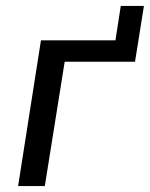

<svg xmlns="http://www.w3.org/2000/svg" viewBox="-20 -627 505 647"><path d="M41 0 118 -491H369L387 -607H465L435 -419H198L131 0Z"/></svg>

Font: Nunito Sans 10pt SemiCondensed Medium
Style: Italic
Weight: 500
Width: 4
Italic angle: -9°
Designer: Vernon Adams
Foundry: Vernon Adams
Version: Version 3.101;gftools[0.9.27]